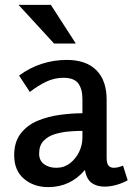

<svg xmlns="http://www.w3.org/2000/svg" viewBox="-20 -754 542 785"><path d="M253 -509Q332 -509 374 -467Q416 -425 416 -346V-109Q416 -85 424 -76.5Q432 -68 445 -68Q454 -68 464 -70.5Q474 -73 483 -77L502 -17Q483 -6 457.5 1.5Q432 9 407 9Q376 9 355 -6Q334 -21 327 -59Q268 11 177 11Q118 11 78 -23Q38 -57 38 -119Q38 -174 65 -208.5Q92 -243 134.5 -260.5Q177 -278 225.5 -284.5Q274 -291 317 -291V-349Q317 -390 300 -413Q283 -436 239 -436Q202 -436 168 -419.5Q134 -403 102 -378L58 -445Q101 -477 150.5 -493Q200 -509 253 -509ZM317 -219Q293 -219 262.5 -216.5Q232 -214 204 -205.5Q176 -197 158 -178Q140 -159 140 -126Q140 -97 160.5 -82.5Q181 -68 210 -68Q242 -68 266 -86.5Q290 -105 303.5 -133Q317 -161 317 -191ZM188 -734 290 -576H201L56 -734Z"/></svg>

Font: Rosario SemiBold
Style: Regular
Weight: 600
Designer: Hector Gatti
Foundry: Omnibus Type
Version: Version 1.101; ttfautohint (v1.8.1.43-b0c9)